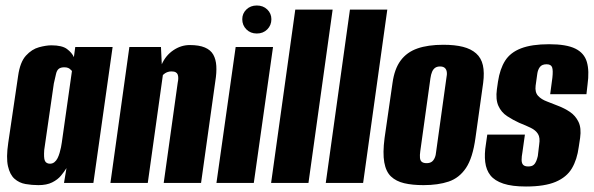

<svg xmlns="http://www.w3.org/2000/svg" viewBox="-20 -666 2162 699"><path d="M120 8Q96 8 73 4Q50 0 33 -15Q16 -30 9 -61Q2 -92 10 -146L46 -390Q53 -440 74.5 -463.5Q96 -487 122 -494Q148 -501 167 -501Q206 -501 224 -487.5Q242 -474 249 -458L254 -495H390L320 0H213L222 -54Q214 -41 202 -26.5Q190 -12 170 -2Q150 8 120 8ZM162 -70Q171 -70 178 -75.5Q185 -81 189.5 -90Q194 -99 197 -109.5Q200 -120 202 -129.5Q204 -139 205 -147L242 -408Q240 -409 237 -412.5Q234 -416 228.5 -418.5Q223 -421 214 -421Q201 -421 194 -415.5Q187 -410 184 -397Q181 -384 176 -362L141 -120Q140 -106 140.5 -96Q141 -86 143.5 -80.5Q146 -75 151 -72.5Q156 -70 162 -70Z M382 0 451 -495H566L569 -432Q583 -464 611 -483Q639 -502 671 -502Q705 -502 726 -493Q747 -484 756.5 -467Q766 -450 767.5 -426Q769 -402 764 -371L712 0H576L627 -365Q629 -374 629 -381.5Q629 -389 627 -394.5Q625 -400 619.5 -403Q614 -406 604 -406Q597 -406 591 -404Q585 -402 580.5 -399Q576 -396 573 -393L518 0Z M768 0 838 -495H974L904 0ZM915 -544Q892 -544 877 -559Q862 -574 862 -596Q862 -617 877 -631.5Q892 -646 915 -646Q938 -646 953 -631.5Q968 -617 968 -596Q968 -574 953 -559Q938 -544 915 -544Z M967 0 1055 -631H1191L1103 0Z M1166 0 1254 -631H1390L1302 0Z M1522 8Q1481 8 1451.5 1Q1422 -6 1403.5 -23.5Q1385 -41 1379 -75Q1373 -109 1380 -163L1409 -364Q1416 -415 1438.5 -445.5Q1461 -476 1499.5 -489.5Q1538 -503 1594 -503Q1636 -503 1665.5 -495.5Q1695 -488 1713.5 -471.5Q1732 -455 1738 -428.5Q1744 -402 1739 -364L1711 -164Q1701 -91 1676.5 -54.5Q1652 -18 1613.5 -5Q1575 8 1522 8ZM1533 -72Q1544 -72 1551 -76.5Q1558 -81 1562.5 -91Q1567 -101 1568 -115L1605 -381Q1608 -395 1606.5 -404.5Q1605 -414 1599 -419Q1593 -424 1582 -424Q1571 -424 1564 -419Q1557 -414 1553 -404.5Q1549 -395 1547 -381L1510 -115Q1508 -101 1509 -91Q1510 -81 1516 -76.5Q1522 -72 1533 -72Z M1895 13Q1844 13 1812.5 2.5Q1781 -8 1765.5 -27.5Q1750 -47 1746.5 -76Q1743 -105 1749 -141L1754 -176H1891L1882 -112Q1879 -96 1879 -84Q1879 -72 1884.5 -66Q1890 -60 1903 -60Q1916 -60 1922.5 -65.5Q1929 -71 1932.5 -80Q1936 -89 1938 -98L1943 -140Q1947 -165 1938.5 -178.5Q1930 -192 1912.5 -200.5Q1895 -209 1870 -219Q1848 -229 1826.5 -243Q1805 -257 1794.5 -280.5Q1784 -304 1789 -341L1793 -369Q1800 -415 1819 -445Q1838 -475 1877 -490Q1916 -505 1979 -505Q2042 -505 2074.5 -489Q2107 -473 2116.5 -440.5Q2126 -408 2119 -358L2115 -323H1983L1991 -383Q1994 -410 1990 -421Q1986 -432 1970 -432Q1953 -432 1945.5 -422Q1938 -412 1936 -397L1930 -354Q1927 -330 1939 -317Q1951 -304 1971.5 -296.5Q1992 -289 2011 -281Q2035 -272 2055 -258.5Q2075 -245 2086 -222.5Q2097 -200 2092 -164L2087 -131Q2081 -85 2062 -53Q2043 -21 2003 -4Q1963 13 1895 13Z"/></svg>

Font: Alumni Sans Thin ExtraBold
Style: Italic
Weight: 800
Italic angle: -8°
Version: Version 1.016